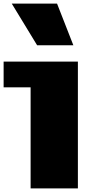

<svg xmlns="http://www.w3.org/2000/svg" viewBox="-20 -1040 550 1060"><path d="M0 -558V-700H410V0H149V-558ZM45 -1020H295L385 -790H185Z"/></svg>

Font: Stalinist One
Style: Regular
Weight: 400
Designer: Jovanny Lemonad
Foundry: Alexey Maslov, Jovanny Lemonad
Version: Version 3.004